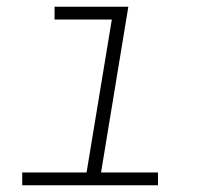

<svg xmlns="http://www.w3.org/2000/svg" viewBox="-20 -550 640 570"><path d="M46 0V-38H237L312 -492H142V-530H361L280 -38H449V0Z"/></svg>

Font: Iosevka Curly XLtExObl
Style: Regular
Weight: 200
Width: 7
Italic angle: -9°
Monospace: yes
Designer: Belleve Invis
Foundry: Belleve Invis
Version: Version 11.0.1; ttfautohint (v1.8.3)